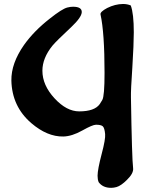

<svg xmlns="http://www.w3.org/2000/svg" viewBox="-20 -678 743 955"><path d="M559.6 252.4Q545.4 256.3 532.7 256.3Q491.2 256.3 470.7 228Q465.3 214.8 465.3 196.3Q465.3 165.5 485.8 87.4Q505.4 13.7 502.9 -11.2Q500 -42 491.2 -49.8Q482.4 -57.6 457.5 -57.6Q440.4 -57.6 389.2 -28.8Q337.9 0 294.9 1Q214.8 2.4 135.3 -65.9Q39.6 -148.4 36.6 -277.3Q35.2 -362.8 99.6 -454.6Q148.9 -523.9 227.1 -585Q289.1 -634.3 314.9 -640.6Q330.1 -644.5 343.3 -644.5Q387.2 -644.5 386.7 -617.7Q385.7 -591.8 335 -543.9Q259.3 -473.1 241.2 -451.2Q190.9 -389.2 190.9 -326.2Q190.9 -254.4 251 -189.2Q311 -124 374 -124Q450.2 -124 476.1 -160.2Q479 -165 488.8 -180.7Q500 -200.2 500 -315.4Q500 -515.1 480 -606Q477.1 -619.1 513.2 -638.2Q552.2 -657.7 591.8 -658.2Q612.8 -658.2 630.4 -650.9Q645.5 -610.8 645.5 -517.1Q645.5 -459.5 638.2 -341.8Q630.4 -229.5 631.3 -194.3Q636.2 112.3 642.1 158.7Q645 184.1 611.3 216.8Q582.5 245.6 559.6 252.4Z"/></svg>

Font: Accordance
Style: Bold
Weight: 700
Version: Version 1.2 (build January 31, 2020) Miklal Software Solutio